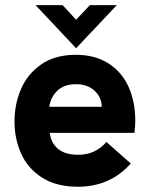

<svg xmlns="http://www.w3.org/2000/svg" viewBox="-20 -717 584 748"><path d="M36.5 -244Q36.5 -311 61.8 -370Q87 -429 140.8 -466.2Q194.5 -503.5 275.5 -503.5Q350 -503.5 402.2 -470.2Q454.5 -437 480.8 -378.8Q507 -320.5 507 -246.5Q507 -229 504 -199.5H174Q178.5 -160 206.2 -137Q234 -114 284.5 -114Q352 -114 394.5 -164L489.5 -80Q409 10.5 283.5 10.5Q199.5 10.5 144 -25Q88.5 -60.5 62.5 -118.2Q36.5 -176 36.5 -244ZM376.5 -301Q376 -326.5 363 -346.5Q350 -366.5 327.8 -377.8Q305.5 -389 278 -389Q229 -389 203 -363.2Q177 -337.5 172 -301ZM118.5 -697H224L276.5 -640L330 -697H435L276.5 -529Z"/></svg>

Font: HK Grotesk ExtraBold
Style: Regular
Weight: 800
Designer: Alfredo Marco Pradil
Foundry: Hanken Design Co.
Version: Version 3.001